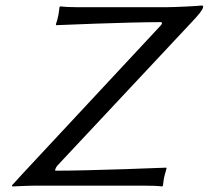

<svg xmlns="http://www.w3.org/2000/svg" viewBox="-20 -671 754 694"><path d="M179 -54C180 -59 180 -63 187 -72L673 -591C699 -619 712 -634 714 -645C715 -649 714 -651 709 -651C692 -649 613 -645 582 -645H258C236 -645 213 -646 198 -648L195 -645C193 -631 193 -626 191 -616C189 -606 185 -591 182 -583L183 -580C183 -580 438 -591 561 -591C566 -591 568 -586 561 -579L57 -38C49 -30 37 -15 23 -1L25 3C25 3 83 0 113 0H496C532 0 551 1 566 3L569 0C571 -14 571 -19 573 -29C575 -39 580 -54 582 -62L581 -65C581 -65 310 -54 179 -54Z"/></svg>

Font: Libertinus Sans
Style: Italic
Weight: 400
Italic angle: -12°
Designer: Philipp H. Poll, Khaled Hosny
Foundry: Caleb Maclennan
Version: Version 7.050;RELEASE